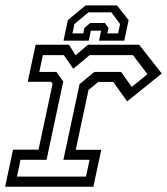

<svg xmlns="http://www.w3.org/2000/svg" viewBox="-22 -710 636 730"><path d="M-2.5 0 27.5 -141H124.5L178 -391.5L172 -399H83.5L113.5 -540H240L265.5 -500L312.5 -540H507L593 -430.5L461.5 -324.5L408.5 -398.5H351.5L314.5 -368L266 -140.5H363L333 0ZM42.5 -38.5H305L318.5 -102.5H219L280.5 -390L336.5 -436.5H438.5L479 -379.5L538.5 -428L483.5 -500.5H319L256.5 -448.5L220.5 -500.5H141L127.5 -436.5H192.5L218.5 -400L155 -102.5H56ZM422.5 -689.5 467 -633.5 450.5 -555.5H354.5L362.5 -593.5H323.5L315.5 -555.5H219.5L236 -633.5L303.5 -689.5ZM401.5 -663H314L261 -618.5L253.5 -583H294.5L299 -603.5L320.5 -622.5H377L390.5 -603.5L386 -583H427L434.5 -618.5Z"/></svg>

Font: Tourney
Style: Italic
Weight: 400
Italic angle: -12°
Version: Version 1.015